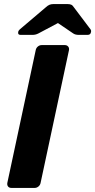

<svg xmlns="http://www.w3.org/2000/svg" viewBox="-20 -921 467 941"><path d="M36 0Q25 0 19.5 -7Q14 -14 16 -25L155 -675Q157 -686 165.5 -693Q174 -700 184 -700H298Q308 -700 314 -693Q320 -686 318 -675L179 -25Q177 -14 168.5 -7Q160 0 150 0ZM81 -750Q67 -750 69 -763Q70 -771 77 -777L203 -884Q215 -895 223.5 -898Q232 -901 241 -901H312Q322 -901 329 -898Q336 -895 343 -884L423 -778Q428 -772 426 -764Q424 -750 409 -750H367Q359 -750 352 -751.5Q345 -753 339 -757L264 -808L168 -757Q160 -753 153 -751.5Q146 -750 138 -750Z"/></svg>

Font: Rubik SemiBold
Style: Italic
Weight: 600
Italic angle: -12°
Designer: Hubert and Fischer
Foundry: Hubert and Fischer
Version: Version 2.300;gftools[0.9.30]